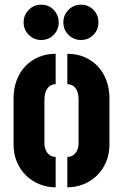

<svg xmlns="http://www.w3.org/2000/svg" viewBox="-20 -800 516 821"><path d="M326 -629Q295 -629 273 -651Q251 -673 251 -704Q251 -736 273 -758Q295 -780 326 -780Q358 -780 379.5 -758Q401 -736 401 -704Q401 -673 379.5 -651Q358 -629 326 -629ZM156 -629Q125 -629 103 -651Q81 -673 81 -704Q81 -736 103 -758Q125 -780 156 -780Q188 -780 209.5 -758Q231 -736 231 -704Q231 -673 209.5 -651Q188 -629 156 -629ZM218 1Q182 1 149.5 -12Q117 -25 92 -49Q67 -73 52.5 -107Q38 -141 38 -183V-379Q38 -421 51 -456Q64 -491 88 -516.5Q112 -542 145 -556Q178 -570 218 -570V-440Q203 -440 192.5 -432Q182 -424 176 -409Q170 -394 170 -373V-188Q170 -171 176 -157.5Q182 -144 193 -136.5Q204 -129 218 -129ZM268 1V-129Q282 -129 293 -136.5Q304 -144 310 -157.5Q316 -171 316 -188V-373Q316 -394 310.5 -409Q305 -424 294 -432Q283 -440 268 -440V-570Q308 -570 341 -556Q374 -542 398 -516.5Q422 -491 435 -456Q448 -421 448 -379V-183Q448 -141 433.5 -107Q419 -73 394 -49Q369 -25 336.5 -12Q304 1 268 1Z"/></svg>

Font: Stick No Bills ExtraBold
Style: Regular
Weight: 800
Version: Version 2.000